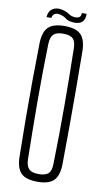

<svg xmlns="http://www.w3.org/2000/svg" viewBox="-98 -934 537 986"><g transform="rotate(10 170.5 -441.0)"><path d="M171 6Q111 6 85.5 -20Q60 -46 59 -106Q57 -209 56.5 -304.5Q56 -400 56.5 -495Q57 -590 59 -694Q60 -754 85.5 -780Q111 -806 171 -806Q231 -806 256.5 -780Q282 -754 283 -694Q284 -590 284.5 -495Q285 -400 284.5 -304.5Q284 -209 283 -106Q282 -46 256.5 -20Q231 6 171 6ZM171 -34Q207 -34 222 -49Q237 -64 237 -100Q241 -258 240.5 -402Q240 -546 237 -699Q237 -736 222 -751Q207 -766 171 -766Q135 -766 120 -751Q105 -736 104 -699Q100 -546 100.5 -402Q101 -258 104 -100Q105 -64 120 -49Q135 -34 171 -34ZM71 -835Q73 -866 93.5 -879.5Q114 -893 144 -886Q162 -882 171.5 -876.5Q181 -871 189 -866Q197 -861 210 -860Q247 -856 246 -887H271Q272 -827 209 -832Q183 -834 170.5 -844.5Q158 -855 140 -859Q121 -865 109.5 -857.5Q98 -850 96 -835Z"/></g></svg>

Font: Big Shoulders Display Light
Style: Regular
Weight: 300
Designer: Patric King
Foundry: XO Type Co
Version: Version 1.000; ttfautohint (v1.8.2)